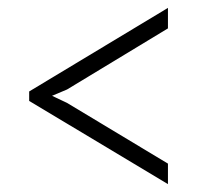

<svg xmlns="http://www.w3.org/2000/svg" viewBox="-20 -461 500 487"><path d="M406 6 54 -205V-229L406 -441V-389L150 -234L112 -218L150 -200L406 -46Z"/></svg>

Font: UnnaMedium
Style: Regular
Weight: 500
Designer: Jorge de Buen Unna
Foundry: Omnibus-Type
Version: Version 2.008;hotconv 1.0.109;makeotfexe 2.5.65596